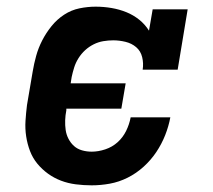

<svg xmlns="http://www.w3.org/2000/svg" viewBox="-20 -548 640 576"><path d="M255 8Q231 8 207.5 5Q184 2 163 -6Q142 -14 124 -27Q106 -40 92 -57Q78 -74 70 -95Q62 -116 58.5 -139Q55 -162 56.5 -185.5Q58 -209 61 -233L78 -333Q82 -357 88.5 -380.5Q95 -404 106.5 -426.5Q118 -449 134.5 -469.5Q151 -490 172.5 -504Q194 -518 218.5 -523Q243 -528 267 -528Q291 -528 314.5 -524Q338 -520 359 -511.5Q380 -503 397.5 -489Q415 -475 427 -456L438 -520H543L513 -339H408Q411 -358 406.5 -376.5Q402 -395 388.5 -406.5Q375 -418 356.5 -422.5Q338 -427 320 -427Q305 -427 290 -424.5Q275 -422 261 -415Q247 -408 235.5 -397.5Q224 -387 215.5 -373.5Q207 -360 202.5 -345.5Q198 -331 195 -317L192 -298H357L344 -222H179V-217Q176 -202 175.5 -187Q175 -172 177 -158Q179 -144 185.5 -131.5Q192 -119 202 -110Q212 -101 226 -97Q240 -93 255 -93Q275 -93 296 -100Q317 -107 333 -121.5Q349 -136 358.5 -155.5Q368 -175 372 -196H491Q486 -169 475.5 -142.5Q465 -116 449 -92Q433 -68 411 -48Q389 -28 363 -15Q337 -2 309.5 3Q282 8 255 8Z"/></svg>

Font: Iosevka Etoile Oblique
Style: Bold
Weight: 700
Italic angle: -9°
Designer: Belleve Invis
Foundry: Belleve Invis
Version: Version 15.5.2; ttfautohint (v1.8.4)